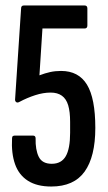

<svg xmlns="http://www.w3.org/2000/svg" viewBox="-20 -675 394 701"><path d="M167 6Q115 6 82 -15Q49 -36 35 -75.5Q21 -115 24 -170Q24 -176 27 -178Q30 -180 34 -180H100Q110 -180 110 -170Q109 -128 121.5 -102.5Q134 -77 169 -77Q204 -77 220 -104.5Q236 -132 236 -190V-230Q236 -267 229 -290.5Q222 -314 206 -325.5Q190 -337 165 -337Q138 -337 108.5 -327.5Q79 -318 51 -303Q44 -299 39.5 -302Q35 -305 35 -311L57 -644Q57 -655 67 -655H289Q299 -655 299 -644V-582Q299 -571 289 -571H135L124 -400Q145 -408 163.5 -412Q182 -416 203 -416Q267 -416 297.5 -366Q328 -316 328 -208Q328 -103 289 -48.5Q250 6 167 6Z"/></svg>

Font: Sofia Sans Extra Condensed SemiBold
Style: Regular
Weight: 600
Designer: Botio Nikoltchev, Ani Petrova
Foundry: lettersoup
Version: Version 4.101